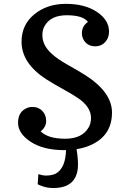

<svg xmlns="http://www.w3.org/2000/svg" viewBox="-20 -762 666 987"><path d="M319.3 9.3 310.5 9.8Q203.1 9.8 137.9 -33Q72.8 -75.7 72.8 -131.1Q72.8 -186.5 117.2 -206.1Q130.9 -212.4 146.5 -212.4Q177.7 -212.4 197.5 -191.9Q217.3 -171.4 217.3 -140.1Q217.3 -108.9 189 -86.9Q227.1 -48.8 315.2 -48.8Q403.3 -48.8 436.5 -108.4Q447.8 -128.9 447.8 -156.2Q447.8 -203.6 399.4 -244.1Q373.5 -265.1 313.2 -298.6Q252.9 -332 217.8 -354.5Q90.8 -436.5 90.8 -547.9Q90.8 -634.8 156.5 -688.5Q222.2 -742.2 319.1 -742.2Q416 -742.2 478.3 -700.7Q540.5 -659.2 540.5 -599.6Q540.5 -567.4 520.8 -545.7Q501 -523.9 470.7 -523.9Q424.3 -523.9 406.2 -564.5Q400.9 -576.7 400.9 -590.3Q400.9 -627.9 432.1 -649.4Q406.2 -683.6 323.2 -683.6Q240.2 -683.6 209 -627.9Q197.8 -608.9 197.8 -581.1Q197.8 -529.8 244.1 -487.3Q273.9 -459 327.4 -429.2Q380.9 -399.4 418 -376Q555.7 -288.1 555.7 -183.6Q555.7 -65.4 447.3 -16.6Q414.1 -1.5 373.5 4.9Q380.9 47.9 380.9 84.5Q380.9 121.1 368.2 147.5Q340.8 204.6 254.4 204.6Q226.1 204.6 202.6 196.8Q179.2 189 173.8 185.1L177.2 133.3Q201.7 140.6 214.4 140.6Q253.4 140.6 273.9 126Q317.4 94.7 319.3 9.3Z"/></svg>

Font: Arbutus Slab
Style: Regular
Weight: 400
Version: Version 1.002; ttfautohint (v0.92) -l 10 -r 16 -G 200 -x 7 -